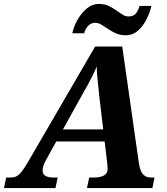

<svg xmlns="http://www.w3.org/2000/svg" viewBox="-69 -949 842 969"><path d="M-49 0 -38 -53H-17Q2 -53 14.5 -59.5Q27 -66 40.5 -83Q54 -100 72 -131L411 -714H548L632 -125Q635 -104 641.5 -88Q648 -72 660.5 -62.5Q673 -53 693 -53H711L700 0H370L381 -53H404Q436 -53 455 -63Q474 -73 474 -95Q474 -103 473.5 -111.5Q473 -120 472 -127L432 -464Q428 -508 424 -542.5Q420 -577 419 -613Q409 -589 399 -569Q389 -549 377 -526.5Q365 -504 347 -473L165 -145Q155 -127 150.5 -113.5Q146 -100 146 -89Q146 -70 160 -61.5Q174 -53 202 -53H222L211 0ZM193 -235V-296H543V-235ZM565 -771Q538 -771 516.5 -780.5Q495 -790 477 -802.5Q459 -815 443 -824.5Q427 -834 411 -834Q390 -834 375 -817.5Q360 -801 356 -781H296Q302 -812 320.5 -846Q339 -880 367 -904.5Q395 -929 431 -929Q458 -929 478.5 -919.5Q499 -910 516.5 -897.5Q534 -885 549 -875.5Q564 -866 580 -866Q606 -866 618 -882.5Q630 -899 635 -919H695Q688 -887 671 -852.5Q654 -818 627.5 -794.5Q601 -771 565 -771Z"/></svg>

Font: Noto Serif
Style: Italic
Weight: 400
Italic angle: -12°
Designer: Monotype Design Team
Foundry: Monotype Imaging Inc.
Version: Version 2.013